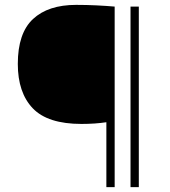

<svg xmlns="http://www.w3.org/2000/svg" viewBox="-20 -767 697 787"><path d="M416 0V-266Q370 -259 314 -259Q175.5 -259 114.2 -323.2Q53 -387.5 53 -505Q53 -631 115.2 -689Q177.5 -747 292 -747Q335 -747 375.2 -745Q415.5 -743 450 -740V0ZM515 0V-740H549V0Z"/></svg>

Font: Encode Sans Expanded Thin
Style: Regular
Weight: 100
Width: 7
Designer: Multiple Designers
Foundry: Impallari Type
Version: Version 3.000; ttfautohint (v1.8.3) -l 8 -r 50 -G 200 -x 14 